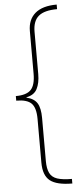

<svg xmlns="http://www.w3.org/2000/svg" viewBox="-65 -834 475 1085"><g transform="rotate(-5 172.5 -291.5)"><path d="M300 216Q212 216 174 186Q136 156 136 83V-164Q136 -228 111 -253Q86 -278 25 -278V-304Q86 -304 111 -330.5Q136 -357 136 -421V-663Q136 -728 177.5 -763.5Q219 -799 300 -799V-773Q228 -773 195 -745.5Q162 -718 162 -657V-417Q162 -366 145 -333Q128 -300 84 -292V-290Q127 -280 144.5 -252Q162 -224 162 -168V77Q162 120 174.5 145Q187 170 217 180Q247 190 300 190Z"/></g></svg>

Font: Noto Sans Sinhala UI Thin
Style: Regular
Weight: 100
Designer: Jelle Bosma - Monotype Design Team
Foundry: Monotype Imaging Inc.
Version: Version 2.006; ttfautohint (v1.8.4.7-5d5b)